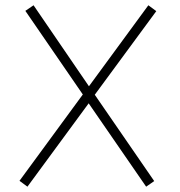

<svg xmlns="http://www.w3.org/2000/svg" viewBox="-20 -701 676 721"><path d="M559.1 -21 335.9 -345.2 566.9 -659.2 537.1 -681.2 314 -377 106 -681.2 75.2 -660.2 291 -346.2 53.2 -22 83 0 313 -313 528.8 0Z"/></svg>

Font: Comic Neue Angular Light
Style: Regular
Weight: 300
Designer: Craig Rozynski
Foundry: Craig Rozynski
Version: Version 2.003